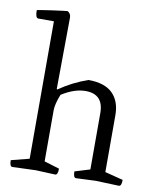

<svg xmlns="http://www.w3.org/2000/svg" viewBox="-85 -830 748 897"><g transform="rotate(10 289.0 -381.0)"><path d="M179 -52 251 -30Q251 0 238 0Q237 0 145 -4L35 0Q22 0 22 -30L108 -52V-704H34Q20 -704 20 -741Q20 -743 88 -752.5Q156 -762 163 -762Q179 -753 179 -734L176 -395L179 -393Q242 -437 315 -462Q392 -462 429.5 -425Q467 -388 467 -322V-52L553 -30Q553 0 540 0Q539 0 430 -4L337 0Q324 0 324 -30L396 -52V-319Q396 -409 311 -409Q258 -409 198 -371Q179 -324 179 -294Z"/></g></svg>

Font: Mate
Style: Regular
Weight: 400
Designer: Eduardo Rodriguez Tunni
Foundry: Eduardo Rodriguez Tunni
Version: Version 1.002